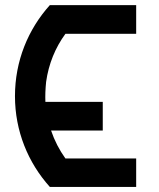

<svg xmlns="http://www.w3.org/2000/svg" viewBox="-20 -738 626 758"><path d="M385.7 -222.7V-335.9H159.2C158.2 -360.4 159.2 -386.7 162.1 -415C171.9 -485.4 198.2 -549.8 238.3 -604.5H517.6V-717.8H176.8C90.8 -622.1 39.1 -497.1 39.1 -358.4C39.1 -220.7 90.8 -95.7 176.8 0H517.6V-112.3H238.3C213.9 -146.5 195.3 -182.6 181.6 -222.7Z"/></svg>

Font: DropForged
Style: Regular
Weight: 400
Designer: Antoine
Version: Version 1.0